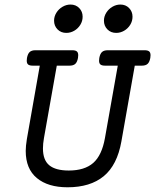

<svg xmlns="http://www.w3.org/2000/svg" viewBox="-20 -796 668 827"><path d="M628.4 -558.1Q628.4 -550.8 627.4 -546.4Q624 -528.3 615.7 -520.8Q607.4 -513.2 590.8 -513.2H560.5L502.9 -187Q484.9 -85 426.8 -37.1Q368.7 10.7 271 10.7Q186.5 10.7 138.7 -29.1Q90.8 -68.8 90.8 -146Q90.8 -166.5 95.7 -196.8L151.4 -513.2H121.1Q107.4 -513.2 101.3 -518.1Q95.2 -522.9 95.2 -534.7Q95.2 -542 96.2 -546.4Q99.6 -564.5 107.9 -572Q116.2 -579.6 132.8 -579.6H291Q304.7 -579.6 310.8 -574.7Q316.9 -569.8 316.9 -558.1Q316.9 -550.8 315.9 -546.4Q312.5 -528.3 304.2 -520.8Q295.9 -513.2 279.3 -513.2H224.6L169.4 -201.7Q165 -176.8 165 -156.7Q165 -106.4 192.4 -84Q219.7 -61.5 276.4 -61.5Q344.2 -61.5 381.6 -94.2Q418.9 -127 432.1 -201.7L487.3 -513.2H432.6Q418.9 -513.2 412.8 -518.1Q406.7 -522.9 406.7 -534.7Q406.7 -542 407.7 -546.4Q411.1 -564.5 419.4 -572Q427.7 -579.6 444.3 -579.6H602.5Q616.2 -579.6 622.3 -574.7Q628.4 -569.8 628.4 -558.1ZM335.9 -724.1Q335.9 -705.1 325.9 -689Q315.9 -672.9 299.8 -663.6Q283.7 -654.3 265.6 -654.3Q242.7 -654.3 227.8 -669.4Q212.9 -684.6 212.9 -707Q212.9 -725.1 222.9 -741.2Q232.9 -757.3 249.3 -766.8Q265.6 -776.4 283.7 -776.4Q306.6 -776.4 321.3 -761.2Q335.9 -746.1 335.9 -724.1ZM550.8 -724.1Q550.8 -705.1 540.8 -689Q530.8 -672.9 514.6 -663.6Q498.5 -654.3 480.5 -654.3Q457.5 -654.3 442.6 -669.4Q427.7 -684.6 427.7 -707Q427.7 -725.1 437.7 -741.2Q447.8 -757.3 464.1 -766.8Q480.5 -776.4 498.5 -776.4Q521.5 -776.4 536.1 -761.2Q550.8 -746.1 550.8 -724.1Z"/></svg>

Font: Courier Prime
Style: Italic
Weight: 400
Italic angle: -10°
Designer: Alan Dague-Greene
Foundry: Quote-Unquote Apps
Version: Version 3.018